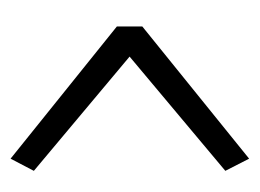

<svg xmlns="http://www.w3.org/2000/svg" viewBox="-84 -426 491 363"><g transform="rotate(-90 161.5 -244.5)"><path d="M293 -269 43 -470 20 -426 236 -245 20 -64 43 -19 293 -221Z"/></g></svg>

Font: Catamaran Light
Style: Regular
Weight: 300
Designer: Pria Ravichandran
Version: Version 2.000